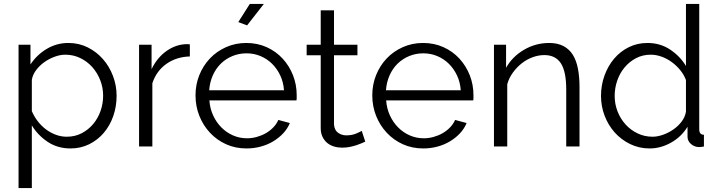

<svg xmlns="http://www.w3.org/2000/svg" viewBox="-20 -750 3679 983"><path d="M341 10Q275 10 224.5 -23.5Q174 -57 143 -108V213H75V-521H136V-420Q168 -469 219 -499.5Q270 -530 330 -530Q384 -530 429 -507.5Q474 -485 507 -447.5Q540 -410 558.5 -361Q577 -312 577 -260Q577 -205 560 -156Q543 -107 511.5 -70Q480 -33 436.5 -11.5Q393 10 341 10ZM322 -50Q364 -50 398.5 -68Q433 -86 457.5 -115.5Q482 -145 495 -182.5Q508 -220 508 -260Q508 -302 493 -340Q478 -378 452 -407Q426 -436 390.5 -453Q355 -470 314 -470Q288 -470 259.5 -459.5Q231 -449 206.5 -431.5Q182 -414 164.5 -390.5Q147 -367 143 -341V-181Q155 -153 173.5 -129Q192 -105 215.5 -87.5Q239 -70 266 -60Q293 -50 322 -50Z M952 -461Q883 -459 832 -423Q781 -387 760 -324V0H692V-521H756V-396Q785 -456 834 -490Q883 -524 939 -524Q947 -524 952 -523Z M1245 -620 1200 -637 1259 -730H1331ZM1242 10Q1185 10 1137.5 -11.5Q1090 -33 1055 -70.5Q1020 -108 1000.5 -157Q981 -206 981 -262Q981 -317 1000.5 -365.5Q1020 -414 1054.5 -450.5Q1089 -487 1137 -508.5Q1185 -530 1241 -530Q1298 -530 1345.5 -508.5Q1393 -487 1427 -450Q1461 -413 1480 -365Q1499 -317 1499 -263Q1499 -255 1499 -247Q1499 -239 1498 -236H1052Q1055 -194 1071.5 -158.5Q1088 -123 1114 -97Q1140 -71 1173.5 -56.5Q1207 -42 1245 -42Q1270 -42 1295 -49Q1320 -56 1341 -68Q1362 -80 1379 -97.5Q1396 -115 1405 -136L1464 -120Q1452 -91 1430 -67.5Q1408 -44 1379 -26.5Q1350 -9 1315 0.5Q1280 10 1242 10ZM1434 -288Q1431 -330 1414.5 -364.5Q1398 -399 1372.5 -424Q1347 -449 1313.5 -463Q1280 -477 1242 -477Q1204 -477 1170 -463Q1136 -449 1110.5 -424Q1085 -399 1069.5 -364Q1054 -329 1051 -288Z M1850 -25Q1844 -22 1832.5 -17Q1821 -12 1806 -7Q1791 -2 1772 2Q1753 6 1732 6Q1710 6 1690 0Q1670 -6 1655 -18.5Q1640 -31 1631 -50Q1622 -69 1622 -94V-467H1550V-521H1622V-697H1690V-521H1810V-467H1690V-113Q1692 -84 1710.5 -70.5Q1729 -57 1753 -57Q1782 -57 1804 -66.5Q1826 -76 1832 -80Z M2147 10Q2090 10 2042.5 -11.5Q1995 -33 1960 -70.5Q1925 -108 1905.5 -157Q1886 -206 1886 -262Q1886 -317 1905.5 -365.5Q1925 -414 1959.5 -450.5Q1994 -487 2042 -508.5Q2090 -530 2146 -530Q2203 -530 2250.5 -508.5Q2298 -487 2332 -450Q2366 -413 2385 -365Q2404 -317 2404 -263Q2404 -255 2404 -247Q2404 -239 2403 -236H1957Q1960 -194 1976.5 -158.5Q1993 -123 2019 -97Q2045 -71 2078.5 -56.5Q2112 -42 2150 -42Q2175 -42 2200 -49Q2225 -56 2246 -68Q2267 -80 2284 -97.5Q2301 -115 2310 -136L2369 -120Q2357 -91 2335 -67.5Q2313 -44 2284 -26.5Q2255 -9 2220 0.5Q2185 10 2147 10ZM2339 -288Q2336 -330 2319.5 -364.5Q2303 -399 2277.5 -424Q2252 -449 2218.5 -463Q2185 -477 2147 -477Q2109 -477 2075 -463Q2041 -449 2015.5 -424Q1990 -399 1974.5 -364Q1959 -329 1956 -288Z M2947 0H2879V-291Q2879 -384 2851.5 -426Q2824 -468 2767 -468Q2737 -468 2707 -457Q2677 -446 2651.5 -426Q2626 -406 2606 -378.5Q2586 -351 2577 -319V0H2509V-521H2571V-403Q2603 -460 2662.5 -495Q2722 -530 2792 -530Q2835 -530 2865 -514Q2895 -498 2913 -469Q2931 -440 2939 -398Q2947 -356 2947 -305Z M3306 10Q3252 10 3206 -12.5Q3160 -35 3127 -72Q3094 -109 3075.5 -157.5Q3057 -206 3057 -259Q3057 -314 3075 -363.5Q3093 -413 3124.5 -450Q3156 -487 3199.5 -508.5Q3243 -530 3295 -530Q3361 -530 3412 -495.5Q3463 -461 3492 -412V-730H3560V-88Q3560 -60 3584 -60V0Q3569 3 3560 3Q3536 3 3518 -12.5Q3500 -28 3500 -50V-101Q3469 -50 3416 -20Q3363 10 3306 10ZM3321 -50Q3346 -50 3374.5 -60Q3403 -70 3428 -87.5Q3453 -105 3470.5 -128.5Q3488 -152 3492 -179V-340Q3482 -367 3463 -390.5Q3444 -414 3419.5 -432Q3395 -450 3367 -460Q3339 -470 3312 -470Q3270 -470 3236 -452Q3202 -434 3177.5 -404.5Q3153 -375 3140 -337Q3127 -299 3127 -259Q3127 -217 3142 -179Q3157 -141 3183 -112.5Q3209 -84 3244.5 -67Q3280 -50 3321 -50Z"/></svg>

Font: Boldmen
Style: Regular
Weight: 400
Designer: Matt McInerney, Pablo Impallari, Rodrigo Fuenzalida
Foundry: LIVING CONCEPT
Version: Version 1.000